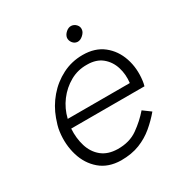

<svg xmlns="http://www.w3.org/2000/svg" viewBox="-148 -714 789 833"><g transform="rotate(-30 247.0 -297.0)"><path d="M110 -262Q121 -308 148.5 -344.5Q176 -381 215 -403Q254 -425 300 -424Q346 -424 374.5 -400.5Q403 -377 414.5 -340Q426 -303 421 -262ZM102 -218H469Q471 -224 472 -230L474 -242Q482 -302 464.5 -354Q447 -406 406.5 -438Q366 -470 304 -470Q249 -470 202 -446Q155 -422 120.5 -381.5Q86 -341 68 -291Q63 -277 58.5 -262Q54 -247 52 -231Q44 -170 60.5 -115Q77 -60 117.5 -25.5Q158 9 221 10Q275 10 315 -6Q355 -22 386.5 -48.5Q418 -75 444 -106L406 -134Q375 -98 333.5 -68.5Q292 -39 232 -40Q184 -41 154 -65.5Q124 -90 111.5 -130.5Q99 -171 102 -218ZM283 -568Q282 -554 291 -542.5Q300 -531 314 -530Q328 -529 342 -541.5Q356 -554 357 -567Q359 -581 349 -592Q339 -603 325 -604Q311 -605 298 -593.5Q285 -582 283 -568Z"/></g></svg>

Font: Jost* 300 Light Italic
Style: Italic
Weight: 300
Italic angle: -10°
Version: Version 3.200; ttfautohint (v0.97) -l 8 -r 50 -G 200 -x 14 -